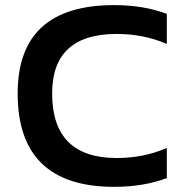

<svg xmlns="http://www.w3.org/2000/svg" viewBox="-20 -723 719 748"><path d="M629.9 -29.3Q539.6 4.9 424.8 4.9Q48.8 4.9 48.8 -358.9Q48.8 -703.1 424.8 -703.1Q539.6 -703.1 629.9 -668.9V-551.8Q539.6 -590.8 434.6 -590.8Q183.1 -590.8 183.1 -358.9Q183.1 -107.4 434.6 -107.4Q539.6 -107.4 629.9 -146.5Z"/></svg>

Font: Voltera
Style: Bold
Weight: 700
Designer: Bernd Montag
Version: Version 1.301